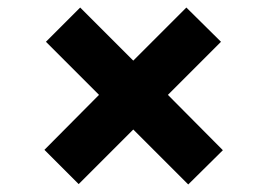

<svg xmlns="http://www.w3.org/2000/svg" viewBox="-20 -613 710 510"><path d="M480 -123 334 -269 189 -124 98 -215 243 -361 102 -502 193 -593 334 -452 475 -593 567 -502 426 -361 572 -214Z"/></svg>

Font: MSTAGE SemiBold
Style: Regular
Weight: 600
Designer: Ninad Kale (Devanagari), Jonny Pinhorn (Latin)
Foundry: Indian Type Foundry
Version: 4.004